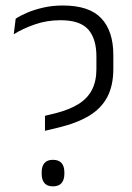

<svg xmlns="http://www.w3.org/2000/svg" viewBox="-20 -669 481 698"><path d="M143.5 -193.5V-248L180.5 -257Q232 -270 265 -290.5Q298 -311 314.2 -342.2Q330.5 -373.5 330.5 -418.5V-464Q330.5 -528 300.8 -561.8Q271 -595.5 200 -595.5Q150.5 -595.5 106.5 -580.2Q62.5 -565 30 -544.5L37 -601Q54 -612.5 79.5 -623.2Q105 -634 137.8 -641.5Q170.5 -649 208.5 -649Q304.5 -649 348.2 -602.5Q392 -556 392 -469V-419Q392 -357.5 369.8 -315.8Q347.5 -274 303 -247.5Q258.5 -221 191.5 -205ZM172.5 8.5Q151.5 8.5 141.5 -3.5Q131.5 -15.5 131.5 -37.5V-42.5Q131.5 -64.5 141.5 -76.2Q151.5 -88 172.5 -88Q193.5 -88 203.8 -76.2Q214 -64.5 214 -42.5V-37.5Q214 -15.5 203.8 -3.5Q193.5 8.5 172.5 8.5Z"/></svg>

Font: Anek Gujarati Light
Style: Regular
Weight: 300
Designer: Mrunmayee Ghaisas (Gujarati), Yesha Goshar (Latin)
Foundry: Ek Type
Version: Version 1.003